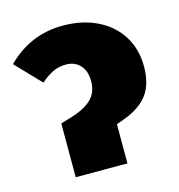

<svg xmlns="http://www.w3.org/2000/svg" viewBox="-98 -632 662 710"><g transform="rotate(-15 233.0 -277.0)"><path d="M106 -206 146 -218Q199 -234 226 -259.5Q253 -285 253 -329Q253 -368 232.5 -390Q212 -412 179 -412Q151 -412 129 -401.5Q107 -391 81 -369L-10 -464Q80 -554 204 -554Q279 -554 336 -526Q393 -498 424.5 -447.5Q456 -397 456 -331Q456 -264 426.5 -224Q397 -184 334 -161L304 -150V0H106Z"/></g></svg>

Font: Fira Sans Black
Style: Regular
Weight: 900
Designer: Carrois Corporate & Edenspiekermann AG
Foundry: Carrois Corporate GbR & Edenspiekermann AG
Version: Version 4.203